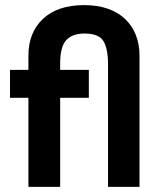

<svg xmlns="http://www.w3.org/2000/svg" viewBox="-20 -730 625 750"><path d="M19 -457H91V-513Q91 -603 148 -656.5Q205 -710 309 -710Q361 -710 401 -696Q441 -682 468.5 -656Q496 -630 510.5 -593.5Q525 -557 525 -512V0H402V-478Q402 -540 384 -569.5Q366 -599 310 -599Q263 -599 239 -573.5Q215 -548 215 -482V-457H327V-348H215V0H91V-348H19Z"/></svg>

Font: Tilda Sans Bold
Style: Regular
Weight: 700
Designer: ParaType Ltd
Foundry: ParaType Ltd
Version: Version 1.009